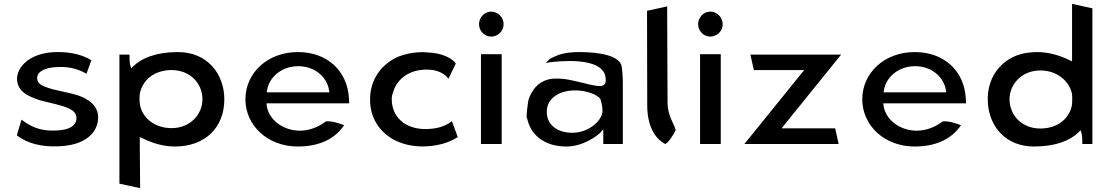

<svg xmlns="http://www.w3.org/2000/svg" viewBox="-20 -754 5722 992"><path d="M67 -55C124 -10 200 5 280 2C421 -2 487 -69 487 -148C487 -199 453 -230 407 -252C351 -277 266 -283 210 -307C190 -315 172 -327 172 -350C172 -388 219 -404 267 -407C326 -411 374 -403 427 -373L452 -443C395 -478 319 -489 250 -484C132 -475 71 -410 68 -350C68 -285 117 -259 183 -237C234 -222 296 -213 337 -193C357 -184 375 -169 375 -144C375 -100 329 -82 274 -80C208 -76 152 -88 91 -136Z M1139 -241C1139 -372 1051 -485 900 -485C785 -485 712 -453 670 -413L658 -401L653 -417C649 -431 649 -455 649 -472H597V195L704 218L702 -46L720 -38C767 -15 823 3 883 3C1040 3 1139 -95 1139 -241ZM701 -237C701 -247 701 -257 702 -268C715 -340 777 -392 866 -392C963 -392 1026 -323 1026 -241C1026 -163 963 -92 866 -92C773 -92 701 -154 701 -237Z M1358 -209 1357 -220H1784C1784 -229 1784 -236 1783 -245C1775 -389 1670 -485 1519 -485C1361 -485 1248 -376 1248 -241C1248 -107 1361 3 1519 3C1626 3 1709 -34 1758 -107C1735 -116 1695 -130 1664 -127C1620 -93 1569 -77 1521 -79C1435 -83 1367 -140 1358 -209ZM1680 -289 1682 -277H1358L1360 -288C1370 -354 1434 -412 1521 -412C1604 -412 1668 -359 1680 -289Z M2004 -242C2004 -254 2006 -265 2011 -277C2026 -333 2075 -381 2150 -392C2219 -402 2272 -382 2297 -347L2335 -426C2318 -450 2270 -480 2190 -483H2188C2173 -485 2159 -485 2144 -484C2106 -482 2070 -474 2037 -461C1952 -423 1892 -345 1892 -241C1892 -207 1897 -177 1909 -148C1943 -65 2026 -4 2144 2C2158 3 2170 3 2184 2C2268 -2 2321 -30 2345 -46L2315 -128L2313 -126C2292 -111 2258 -93 2211 -89C2089 -75 2004 -139 2004 -242Z M2455 -629C2455 -593 2484 -565 2518 -565C2553 -565 2582 -594 2582 -629C2582 -665 2552 -694 2518 -694C2484 -694 2455 -665 2455 -629ZM2572 -10V-474H2465V-10Z M2838 -458H2837C2823 -453 2812 -443 2800 -428C2806 -430 2816 -432 2826 -433C2858 -436 3097 -466 3109 -352C3110 -345 3110 -338 3109 -331C3107 -310 3085 -308 3067 -310C3020 -315 2939 -343 2883 -347C2853 -349 2832 -349 2811 -343C2757 -328 2728 -288 2711 -240C2709 -235 2695 -139 2704 -141C2722 -55 2795 3 2906 3C2989 3 3059 -47 3080 -67L3097 -86V-10H3198V-320C3198 -352 3196 -382 3192 -411C3183 -464 3085 -485 2973 -485C2909 -485 2868 -474 2838 -458ZM2937 -68C2859 -68 2805 -109 2805 -176C2805 -250 2874 -287 2952 -287C3010 -287 3066 -265 3081 -244L3082 -243V-242C3088 -223 3093 -201 3093 -179C3093 -137 3027 -68 2937 -68Z M3417 -10C3433 -15 3465 -66 3471 -82C3465 -112 3429 -154 3429 -224L3427 -721L3323 -698L3324 -210C3324 -112 3358 -41 3417 -10Z M3587 -629C3587 -593 3616 -565 3650 -565C3685 -565 3714 -594 3714 -629C3714 -665 3684 -694 3650 -694C3616 -694 3587 -665 3587 -629ZM3704 -10V-474H3597V-10Z M4313 -10 4295 -91H4018L4326 -472H3857L3875 -392H4135L3826 -10Z M4545 -209 4544 -220H4971C4971 -229 4971 -236 4970 -245C4962 -389 4857 -485 4706 -485C4548 -485 4435 -376 4435 -241C4435 -107 4548 3 4706 3C4813 3 4896 -34 4945 -107C4922 -116 4882 -130 4851 -127C4807 -93 4756 -77 4708 -79C4622 -83 4554 -140 4545 -209ZM4867 -289 4869 -277H4545L4547 -288C4557 -354 4621 -412 4708 -412C4791 -412 4855 -359 4867 -289Z M5322 3C5437 3 5509 -29 5551 -69L5563 -81L5568 -65C5572 -51 5572 -27 5572 -10H5624V-711L5519 -734V-437L5502 -445C5454 -468 5398 -485 5338 -485C5325 -485 5315 -484 5303 -483C5174 -473 5074 -370 5084 -222C5092 -99 5177 3 5322 3ZM5519 -266C5519 -260 5520 -253 5520 -246C5520 -234 5519 -224 5519 -215V-214C5506 -141 5444 -90 5355 -90C5258 -90 5196 -160 5196 -241C5196 -320 5260 -390 5355 -390C5442 -390 5505 -335 5519 -268Z"/></svg>

Font: Bluebird
Style: LiExt
Weight: 300
Designer: Jasper
Foundry: Cannot Into Space Fonts
Version: Version 0.98